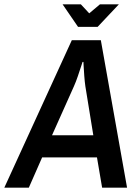

<svg xmlns="http://www.w3.org/2000/svg" viewBox="-54 -873 651 893"><path d="M-34 0 280 -686H415L537 0H421L397 -141H142L80 0ZM188 -244H380L343 -472Q340 -493 338 -519.5Q336 -546 335 -565.5Q334 -585 334 -585H330Q330 -585 323.5 -565Q317 -545 308 -518.5Q299 -492 290 -472ZM309 -748 237 -853H322L361 -811L411 -853H499L400 -748Z"/></svg>

Font: Archivo Narrow SemiBold
Style: Italic
Weight: 600
Italic angle: -8°
Designer: Hector Gatti
Foundry: Omnibus-Type
Version: Version 3.002